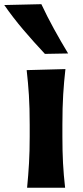

<svg xmlns="http://www.w3.org/2000/svg" viewBox="-63 -880 388 900"><path d="M64 0Q69.8 -59.6 73 -115.2Q76.2 -170.9 76.2 -239.7V-294.4Q76.2 -375.5 72.5 -433.8Q68.8 -492.2 62 -551.3L243.7 -556.2Q236.8 -495.6 233.2 -436.3Q229.5 -377 229.5 -294.4V-239.7Q229.5 -170.9 232.4 -115.2Q235.4 -59.6 242.2 0ZM147.5 -627.4Q95.2 -683.1 46.6 -740.2Q-2 -797.4 -43 -856.4L130.9 -860.4Q158.2 -802.2 189.7 -744.9Q221.2 -687.5 256.3 -629.4Z"/></svg>

Font: Pinar Bold
Style: Regular
Weight: 700
Designer: Amin Abedi
Version: Version 3.000